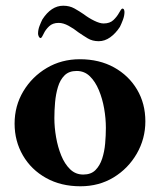

<svg xmlns="http://www.w3.org/2000/svg" viewBox="-20 -644 559 671"><path d="M201 -624Q223 -624 240 -614.5Q257 -605 273 -594Q290 -581 309.5 -571.5Q329 -562 342 -562Q364 -562 376.5 -574Q389 -586 396 -599Q403 -612 407 -614Q412 -614 413.5 -610Q415 -606 415 -602Q415 -589 409.5 -574.5Q404 -560 399 -550Q384 -527 365 -513.5Q346 -500 325 -500Q303 -500 286.5 -510Q270 -520 254 -531Q238 -544 219.5 -554Q201 -564 185 -564Q164 -564 151.5 -552Q139 -540 133 -527Q127 -514 123 -511Q118 -511 115.5 -516.5Q113 -522 113 -526Q113 -540 118 -553Q123 -566 128 -576Q159 -624 201 -624ZM259 -437Q327 -437 378.5 -408.5Q430 -380 459 -331Q488 -282 488 -220Q488 -159 458 -107Q428 -55 377 -24Q326 7 261 7Q193 7 141 -22Q89 -51 60 -101Q31 -151 31 -212Q31 -274 61.5 -325Q92 -376 143.5 -406.5Q195 -437 259 -437ZM248 -396Q221 -396 205.5 -380.5Q190 -365 182.5 -340Q175 -315 172.5 -286.5Q170 -258 170 -231Q170 -199 176 -164.5Q182 -130 194 -100.5Q206 -71 225 -52.5Q244 -34 271 -34Q298 -34 313.5 -49.5Q329 -65 337 -89.5Q345 -114 347.5 -142.5Q350 -171 350 -197Q350 -230 344 -264.5Q338 -299 325.5 -329Q313 -359 294 -377.5Q275 -396 248 -396Z"/></svg>

Font: Amiri
Style: Bold
Weight: 700
Designer: Khaled Hosny
Version: Version 0.113